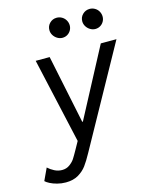

<svg xmlns="http://www.w3.org/2000/svg" viewBox="-193 -818 894 1121"><g transform="rotate(-15 254.0 -257.5)"><path d="M-56.6 173.8 -22.5 100.6Q-6.3 115.7 15.6 127Q37.6 138.2 61.5 138.2Q87.9 138.2 107.4 123.8Q127 109.4 137.5 93.5Q147.9 77.6 165 46.9L192.4 -2.4L76.7 -517.6H161.1L247.1 -103.5H251L470.2 -517.6H564.9L237.3 74.2L232.4 83Q209.5 125 190.2 151.1Q170.9 177.2 139.9 195.6Q108.9 213.9 64 213.9Q37.1 213.9 12.2 207.3Q-12.7 200.7 -30.5 191.4Q-48.3 182.1 -56.6 173.8ZM398.9 -669.9Q398.9 -694.8 416.5 -711.9Q434.1 -729 459 -729Q475.6 -729 490 -720.7Q504.4 -712.4 512.7 -697.8Q521 -683.1 521 -666Q521 -650.4 513.2 -636.7Q505.4 -623 491.9 -615Q478.5 -606.9 461.9 -606.9Q445.8 -606.9 431.2 -615.7Q416.5 -624.5 407.7 -638.9Q398.9 -653.3 398.9 -669.9ZM200.2 -669.9Q200.2 -694.8 217.5 -711.9Q234.9 -729 259.3 -729Q276.4 -729 290.8 -720.7Q305.2 -712.4 313.7 -697.8Q322.3 -683.1 322.3 -666Q322.3 -650.4 314.5 -636.7Q306.6 -623 293.2 -615Q279.8 -606.9 263.2 -606.9Q247.1 -606.9 232.4 -615.7Q217.8 -624.5 209 -638.9Q200.2 -653.3 200.2 -669.9Z"/></g></svg>

Font: Reddit Sans Chocolate
Style: Italic
Weight: 400
Italic angle: -11.25°
Designer: Stephen Hutchings
Version: Version 1.013